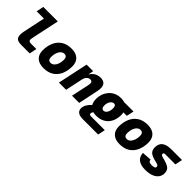

<svg xmlns="http://www.w3.org/2000/svg" viewBox="195 -1885 3210 3210"><g transform="rotate(45 1800.0 -280.0)"><path d="M312 0Q239 0 208.5 -26.5Q178 -53 178 -107Q178 -141 185.5 -181.5Q193 -222 203 -268L269 -580H97L124 -710H467L373 -268Q366 -234 361 -209.5Q356 -185 356 -170Q356 -152 369.5 -141Q383 -130 413 -130H540L513 0Z M846 12Q743 12 686 -40.5Q629 -93 629 -190Q629 -290 663.5 -372Q698 -454 770 -503Q842 -552 954 -552Q1058 -552 1114.5 -499.5Q1171 -447 1171 -349Q1171 -249 1136.5 -167Q1102 -85 1030 -36.5Q958 12 846 12ZM872 -134Q906 -134 933.5 -159.5Q961 -185 977 -228.5Q993 -272 993 -327Q993 -369 976.5 -387.5Q960 -406 928 -406Q894 -406 866.5 -380.5Q839 -355 823 -311Q807 -267 807 -212Q807 -170 824 -152Q841 -134 872 -134Z M1203 0 1318 -540H1473L1456 -444Q1489 -500 1536 -526Q1583 -552 1640 -552Q1705 -552 1735.5 -519.5Q1766 -487 1766 -428Q1766 -406 1762 -380.5Q1758 -355 1752 -328L1683 0H1513L1580 -316Q1586 -342 1586 -362Q1586 -382 1574.5 -396Q1563 -410 1538 -410Q1507 -410 1478 -384.5Q1449 -359 1438 -306L1373 0Z M1920 150Q1840 150 1803.5 121.5Q1767 93 1767 42Q1767 -43 1862 -130Q1834 -177 1834 -250Q1834 -303 1851.5 -356Q1869 -409 1905 -453.5Q1941 -498 1996.5 -525Q2052 -552 2128 -552Q2170 -552 2204 -540H2427L2399 -410H2317Q2324 -381 2324 -349Q2324 -297 2308.5 -243.5Q2293 -190 2258.5 -146Q2224 -102 2168 -75Q2112 -48 2032 -48Q1993 -48 1961 -57Q1952 -46 1946.5 -34Q1941 -22 1941 -10Q1941 20 1983 20H2308L2281 150ZM2058 -194Q2096 -194 2122 -232Q2148 -270 2148 -337Q2148 -406 2104 -406Q2067 -406 2038.5 -368Q2010 -330 2010 -262Q2010 -228 2024.5 -211Q2039 -194 2058 -194Z M2646 12Q2543 12 2486 -40.5Q2429 -93 2429 -190Q2429 -290 2463.5 -372Q2498 -454 2570 -503Q2642 -552 2754 -552Q2858 -552 2914.5 -499.5Q2971 -447 2971 -349Q2971 -249 2936.5 -167Q2902 -85 2830 -36.5Q2758 12 2646 12ZM2672 -134Q2706 -134 2733.5 -159.5Q2761 -185 2777 -228.5Q2793 -272 2793 -327Q2793 -369 2776.5 -387.5Q2760 -406 2728 -406Q2694 -406 2666.5 -380.5Q2639 -355 2623 -311Q2607 -267 2607 -212Q2607 -170 2624 -152Q2641 -134 2672 -134Z M3252 12Q3038 12 3027 -162L3196 -174Q3199 -146 3216.5 -133Q3234 -120 3274 -120Q3315 -120 3335.5 -129Q3356 -138 3356 -160Q3356 -181 3338.5 -191Q3321 -201 3264 -214Q3174 -235 3138 -270Q3102 -305 3102 -368Q3102 -419 3123 -458Q3144 -497 3193 -518.5Q3242 -540 3326 -540H3574L3547 -410H3305Q3288 -410 3279 -402Q3270 -394 3270 -382Q3270 -363 3286 -355Q3302 -347 3344 -336Q3418 -318 3457.5 -296Q3497 -274 3511.5 -244.5Q3526 -215 3526 -176Q3526 -123 3496 -80.5Q3466 -38 3405 -13Q3344 12 3252 12Z"/></g></svg>

Font: Geist Mono Black
Style: Italic
Weight: 900
Italic angle: -12°
Monospace: yes
Designer: Basement.studio, Andrés Briganti, Mateo Zaragoza
Foundry: Basement.studio, Vercel, Andrés Briganti, Guido Ferreyra, Mateo Zaragoza
Version: Version 1.500; ttfautohint (v1.8.4.7-5d5b)